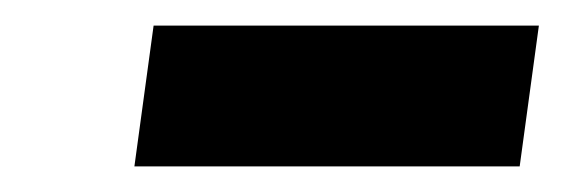

<svg xmlns="http://www.w3.org/2000/svg" viewBox="-20 -785 441 150"><path d="M386 -655 401 -765H100L85 -655Z"/></svg>

Font: Fira Sans
Style: Bold Italic
Weight: 700
Italic angle: -8°
Designer: bBox Type GmbH & Carrois Corporate GbR & Edenspiekermann AG
Foundry: bBox Type GmbH & Carrois Corporate GbR & Edenspiekermann AG
Version: Version 4.301;PS 004.301;hotconv 1.0.88;makeotf.lib2.5.64775